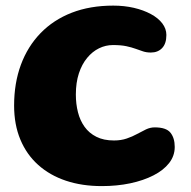

<svg xmlns="http://www.w3.org/2000/svg" viewBox="-20 -612 664 667"><path d="M333.5 34.5Q265 34.5 209 15.8Q153 -3 112.8 -39Q72.5 -75 50.8 -127Q29 -179 29 -245.5Q29 -323 52.5 -386.8Q76 -450.5 120.8 -496.8Q165.5 -543 229.2 -567.8Q293 -592.5 373.5 -592.5Q411.5 -592.5 445 -584.8Q478.5 -577 504 -563.2Q529.5 -549.5 543.8 -530.8Q558 -512 558 -490.5Q558 -460.5 543.2 -445Q528.5 -429.5 504 -429.5Q489 -429.5 477 -433.5Q465 -437.5 451.2 -442.5Q437.5 -447.5 419 -451.5Q400.5 -455.5 372.5 -455.5Q347 -455.5 324 -444.2Q301 -433 282.8 -411Q264.5 -389 254 -357Q243.5 -325 243.5 -283.5Q243.5 -251 250.8 -222.2Q258 -193.5 273.8 -171.5Q289.5 -149.5 314.8 -136.8Q340 -124 376 -124Q400.5 -124 420.2 -130.8Q440 -137.5 456.2 -146.5Q472.5 -155.5 487.2 -162.5Q502 -169.5 517.5 -169.5Q557.5 -169.5 572.2 -151Q587 -132.5 587 -101.5Q587 -70.5 567.5 -45.5Q548 -20.5 513.2 -2.8Q478.5 15 432.5 24.8Q386.5 34.5 333.5 34.5Z"/></svg>

Font: Gluten SemiBold
Style: Regular
Weight: 600
Designer: Tyler Finck
Foundry: Etcetera Type Company
Version: Version 1.300